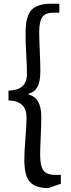

<svg xmlns="http://www.w3.org/2000/svg" viewBox="-20 -794 370 1006"><path d="M298.8 168.9V122.1H268.6C238.3 122.1 217.8 114.3 207 98.6C196.3 83 190.4 56.6 190.4 18.6C190.4 -2.9 191.4 -35.2 193.4 -78.1C195.3 -121.1 196.3 -155.3 196.3 -180.7C196.3 -215.8 190.4 -243.2 179.7 -261.7C168.9 -280.3 152.3 -293 128.9 -298.8V-302.7C151.4 -308.6 167 -321.3 176.8 -339.8C186.5 -358.4 191.4 -385.7 191.4 -420.9C191.4 -446.3 190.4 -481.4 188.5 -525.4C186.5 -569.3 185.5 -602.5 185.5 -624C185.5 -662.1 190.4 -688.5 201.2 -704.1C211.9 -719.7 231.4 -727.5 260.7 -727.5H291V-774.4H245.1C199.2 -774.4 166 -763.7 145.5 -742.2C125 -720.7 114.3 -681.6 114.3 -626C113.3 -598.6 114.3 -561.5 117.2 -514.6C120.1 -467.8 121.1 -431.6 121.1 -406.2C121.1 -349.6 88.9 -320.3 24.4 -319.3V-267.6C87.9 -266.6 119.1 -236.3 119.1 -177.7C119.1 -152.3 117.2 -116.2 113.3 -69.3C109.4 -22.5 107.4 15.6 107.4 43.9C107.4 99.6 117.2 137.7 136.7 159.2C156.2 180.7 188.5 191.4 233.4 191.4Z"/></svg>

Font: Gen Shin Gothic P Normal
Style: Regular
Weight: 300
Designer: [Source Han Sans]
Ryoko NISHIZUKA  (kana & ideographs); Paul D. Hunt (Latin, Greek & Cyrillic); Wenlong ZHANG  (bopomofo
Version: Version 1.002.20150607